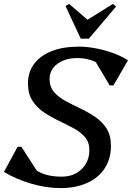

<svg xmlns="http://www.w3.org/2000/svg" viewBox="-28 -944 673 980"><path d="M279.6 16Q208.5 16 131.7 -6.4Q54.8 -28.8 -7.8 -66.4L61.8 -194.7H81.2L174.5 -50L101.4 -71L100.9 -136.4Q126.9 -89.1 172.8 -65.7Q218.8 -42.3 286.4 -42.3Q349.4 -42.3 388.7 -80.8Q428.1 -119.2 428.1 -178.6Q428.1 -218.1 405.6 -244.1Q383.1 -270.1 347.2 -289.5Q311.4 -308.9 271.4 -327.9Q231.4 -347 195.6 -371Q159.8 -395 137.3 -430.3Q114.8 -465.7 114.8 -518.6Q114.8 -576.2 146.5 -618.4Q178.2 -660.6 236.5 -683.3Q294.7 -706 374.4 -706Q415.6 -706 461.5 -697.2Q507.3 -688.5 550 -672.8Q592.7 -657.2 625.2 -636.5L551.3 -508.2H531.9L443.9 -655.6L531.9 -632.9L521.8 -580.7Q496 -612.4 455.3 -630Q414.6 -647.7 367.6 -647.7Q304.5 -647.7 264.7 -618Q225 -588.3 225 -540Q225 -501.3 247.5 -474.8Q270 -448.4 305.8 -429Q341.6 -409.7 381.6 -390.6Q421.6 -371.6 457.4 -347.6Q493.3 -323.6 515.8 -288.2Q538.3 -252.9 538.3 -200Q538.3 -133.7 506.7 -85.3Q475.1 -36.9 417.2 -10.4Q359.3 16 279.6 16ZM384 -746.7 306.5 -913 324.4 -924.2 432.7 -831.5H400.2L548.5 -924.2L564.5 -910.6L425.7 -746.7Z"/></svg>

Font: Platypi Light
Style: Italic
Weight: 300
Italic angle: -13°
Designer: David Sargent
Foundry: Bolt Cutter Type
Version: Version 1.200